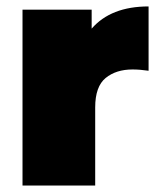

<svg xmlns="http://www.w3.org/2000/svg" viewBox="-20 -577 496 597"><path d="M50 0V-547H265V-488Q325 -557 442 -557V-357Q415 -361 392 -361Q341 -361 308.5 -334.5Q276 -308 276 -243V0Z"/></svg>

Font: Montserrat Black
Style: Regular
Weight: 900
Designer: Julieta Ulanovsky
Foundry: Julieta Ulanovsky
Version: Version 9.000; ttfautohint (v1.8.4.7-5d5b)